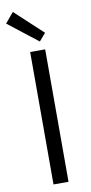

<svg xmlns="http://www.w3.org/2000/svg" viewBox="-105 -1004 496 1045"><g transform="rotate(-10 143.5 -481.5)"><path d="M102 0H185V-732H102ZM164 -779 200 -821 47 -963 0 -907Z"/></g></svg>

Font: Source Han Sans JP Normal
Style: Regular
Weight: 350
Designer: Ryoko NISHIZUKA 西塚涼子 (kana, bopomofo & ideographs); Paul D. Hunt (Latin, Greek & Cyrillic); Sandoll Communications 산돌커뮤니
Foundry: Adobe
Version: Version 2.002;hotconv 1.0.116;makeotfexe 2.5.65601